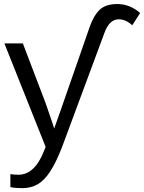

<svg xmlns="http://www.w3.org/2000/svg" viewBox="-20 -749 732 976"><path d="M93.3 207.5Q58.1 207.5 32.7 202.1V136.2Q51.3 139.2 73.7 139.2Q156.2 139.2 203.6 18.6L211.9 -2.4L2.4 -528.3H96.2L207.5 -236.3Q209.5 -231.4 216.6 -210.9Q223.6 -190.4 232.2 -165.5Q240.7 -140.6 247.6 -120.6Q254.4 -100.6 255.4 -95.7L289.6 -191.9L435.1 -609.9Q455.6 -669.4 486.3 -699Q517.1 -728.5 576.2 -728.5Q639.6 -728.5 692.4 -683.1L652.3 -620.6Q619.1 -650.9 584 -650.9Q536.6 -650.9 511.7 -584L294.9 0Q264.6 77.6 234.9 123Q205.1 168.5 170.9 188Q136.7 207.5 93.3 207.5Z"/></svg>

Font: Arimo Nerd Font
Style: Regular
Weight: 400
Designer: Steve Matteson
Foundry: Monotype Imaging Inc.
Version: Version 1.33;Nerd Fonts 3.2.1